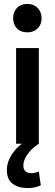

<svg xmlns="http://www.w3.org/2000/svg" viewBox="-20 -733 280 979"><path d="M178 0H62V-488H178ZM47 -640Q47 -672 66.5 -692.5Q86 -713 120 -713Q152 -713 172 -692.5Q192 -672 192 -640Q192 -608 172 -588Q152 -568 120 -568Q86 -568 66.5 -588Q47 -608 47 -640ZM121 226Q74 226 44.5 204Q15 182 15 133Q15 94 39 56.5Q63 19 98 -5L178 0Q143 22 121 52.5Q99 83 99 111Q99 150 141 150Q150 150 160.5 147.5Q171 145 178 142L188 212Q178 217 160.5 221.5Q143 226 121 226Z"/></svg>

Font: Gabarito Medium
Style: Regular
Weight: 500
Designer: Leandro Assis / Alvaro Franca / Felipe Casaprima
Foundry: Naipe Foundry
Version: Version 1.000